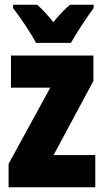

<svg xmlns="http://www.w3.org/2000/svg" viewBox="-20 -786 437 806"><path d="M131 -606H278C299 -645 345 -714 373 -752V-766H274C254 -750 231 -726 204 -693C178 -725 156 -749 136 -766H35V-752C61 -719 114 -641 131 -606ZM380 0V-135H205L372 -446V-553H26V-418H191L16 -98V0Z"/></svg>

Font: Noto Sans Devanagari ExtraCondensed Black
Style: Regular
Weight: 900
Width: 2
Designer: Jelle Bosma - Monotype Design Team
Foundry: Monotype Imaging Inc.
Version: Version 2.004